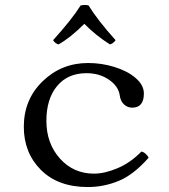

<svg xmlns="http://www.w3.org/2000/svg" viewBox="-20 -744 680 774"><path d="M337 -722Q374 -662 446 -582Q436 -568 423 -565Q365 -602 320 -648Q264 -592 216 -565Q203 -568 194 -582Q270 -666 305 -722Q323 -726 337 -722ZM579 -108Q518 -39 458 -14.5Q398 10 334 10Q214 10 145 -59Q76 -128 76 -233Q76 -343 152 -416.5Q228 -490 335 -490Q390 -490 441.5 -474Q493 -458 525 -431Q560 -402 560 -367Q560 -310 513 -310Q494 -310 480 -323Q466 -336 463 -358Q458 -396 419.5 -422.5Q381 -449 329 -449Q253 -449 210 -397Q167 -345 167 -257Q167 -166 221.5 -105Q276 -44 359 -44Q402 -44 454 -66Q506 -88 550 -133Q558 -132 567 -124Q576 -116 579 -108Z"/></svg>

Font: Libertinus Mono
Style: Regular
Weight: 400
Designer: Philipp H. Poll
Foundry: Khaled Hosny
Version: Version 6.7